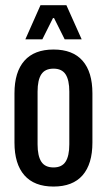

<svg xmlns="http://www.w3.org/2000/svg" viewBox="-20 -694 402 723"><path d="M181.5 8.5Q109 8.5 71.8 -34Q34.5 -76.5 34.5 -157V-342.5Q34.5 -423 71.8 -465.2Q109 -507.5 181.5 -507.5Q254 -507.5 291 -465.2Q328 -423 328 -342.5V-157Q328 -76.5 291 -34Q254 8.5 181.5 8.5ZM181.5 -63.5Q213 -63.5 227 -85.2Q241 -107 241 -150.5V-349Q241 -392.5 227 -414Q213 -435.5 181.5 -435.5Q149.5 -435.5 135.5 -414Q121.5 -392.5 121.5 -349V-150.5Q121.5 -107 135.5 -85.2Q149.5 -63.5 181.5 -63.5ZM132.5 -674.5H230L287.5 -546H223.5L183.5 -626H179.5L139.5 -546H75.5Z"/></svg>

Font: Anek Latin Condensed Medium
Style: Regular
Weight: 500
Width: 3
Designer: Yesha Goshar
Foundry: Ek Type
Version: Version 1.003